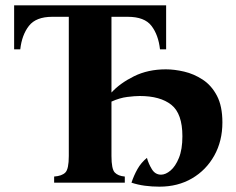

<svg xmlns="http://www.w3.org/2000/svg" viewBox="-20 -685 884 720"><path d="M33 -665H603V-500H580Q574 -554 548 -588Q522 -622 459 -622H398V-338Q430 -373 482.5 -399Q535 -425 602 -425Q634 -425 670.5 -416.5Q707 -408 740 -386.5Q773 -365 793.5 -326Q814 -287 814 -226Q814 -156 783.5 -101.5Q753 -47 700 -16Q647 15 578 15Q550 15 523.5 11.5Q497 8 473 0Q482 -27 495.5 -51Q509 -75 531 -93Q537 -71 549.5 -50.5Q562 -30 584 -30Q601 -30 619.5 -45.5Q638 -61 651 -93Q664 -125 664 -174Q664 -259 622.5 -292Q581 -325 504 -325Q486 -325 457.5 -321.5Q429 -318 398 -304V-100Q398 -51 410.5 -38Q423 -25 448 -23V0H183V-23Q212 -25 225 -38Q238 -51 238 -100V-622H176Q115 -622 88.5 -588Q62 -554 56 -500H33Z"/></svg>

Font: Bona Nova SC
Style: Bold
Weight: 700
Designer: Mateusz Machalski
Foundry: Capitalics
Version: Version 4.001; ttfautohint (v1.8.4.7-5d5b)